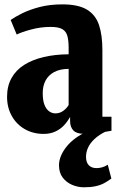

<svg xmlns="http://www.w3.org/2000/svg" viewBox="-20 -586 527 856"><path d="M174.5 11Q128 11 91 -10Q54 -31 32.8 -68.5Q11.5 -106 11.5 -154.5Q11.5 -202.5 31.5 -238.2Q51.5 -274 88.2 -297Q125 -320 175.2 -331.8Q225.5 -343.5 286 -344V-373.5Q286 -404.5 280.5 -425.2Q275 -446 258 -456Q241 -466 206 -466Q161.5 -466 118.8 -454.5Q76 -443 54.5 -432L27.5 -497Q46.5 -510.5 79.2 -526.8Q112 -543 157 -554.8Q202 -566.5 258 -566.5Q329 -566.5 367.8 -543Q406.5 -519.5 421.5 -474.2Q436.5 -429 436.5 -363V-65.5H477V-3Q467 -1 445 2.5Q423 6 398 8.2Q373 10.5 353 10.5Q321.5 10.5 307 -4.5Q292.5 -19.5 292.5 -47V-65Q282 -45.5 266 -28Q250 -10.5 227.2 0.2Q204.5 11 174.5 11ZM227 -80.5Q246.5 -80.5 262 -91.8Q277.5 -103 286 -118V-279Q247 -278.5 221.5 -264.8Q196 -251 183.2 -227Q170.5 -203 170.5 -171.5Q170.5 -138.5 178.2 -118.8Q186 -99 199 -89.8Q212 -80.5 227 -80.5ZM354 249Q327 249 301.2 238Q275.5 227 259.2 205.2Q243 183.5 243 150.5Q243 130 252 108.5Q261 87 277.5 66.8Q294 46.5 318 29Q342 11.5 372.5 -1L407.5 -5L454 -1Q421 15 401 34Q381 53 372.2 73Q363.5 93 363.5 113Q363.5 138 376 150.8Q388.5 163.5 410 163.5Q422 163.5 434.5 160.2Q447 157 460.5 148.5L476.5 210Q461 221.5 444.5 230.5Q428 239.5 406.2 244.2Q384.5 249 354 249Z"/></svg>

Font: Merriweather 24pt SemiCondensed Black
Style: Regular
Weight: 900
Width: 4
Designer: Eben Sorkin
Foundry: Eben Sorkin
Version: Version 2.100